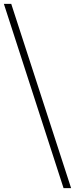

<svg xmlns="http://www.w3.org/2000/svg" viewBox="-63 -844 387 991"><path d="M-5 -824 304 127H265L-43 -824Z"/></svg>

Font: Gontserrat ExtraLight
Style: Regular
Weight: 275
Designer: Julieta Ulanovsky
Foundry: Julieta Ulanovsky
Version: Version 6.001